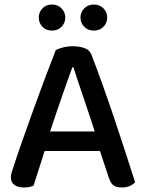

<svg xmlns="http://www.w3.org/2000/svg" viewBox="-20 -818 642 847"><path d="M421 -152H177L128 1Q119 5 109 7Q99 9 85 9Q60 9 44 -2Q28 -13 28 -35Q28 -46 31 -56.5Q34 -67 39 -80Q52 -122 75.5 -188.5Q99 -255 125.5 -329Q152 -403 179 -474.5Q206 -546 226 -597Q236 -603 257 -608.5Q278 -614 300 -614Q329 -614 352 -606Q375 -598 383 -578Q405 -521 431 -448.5Q457 -376 483 -299Q509 -222 533 -148Q557 -74 576 -14Q567 -4 552.5 2.5Q538 9 518 9Q491 9 479 -1.5Q467 -12 459 -37ZM299 -521Q289 -494 277 -460Q265 -426 252 -388.5Q239 -351 226 -312.5Q213 -274 201 -238H398Q385 -278 371.5 -318.5Q358 -359 345.5 -396Q333 -433 322 -465.5Q311 -498 304 -521ZM209 -683Q183 -683 167 -700Q151 -717 151 -741Q151 -764 167 -781Q183 -798 209 -798Q235 -798 251.5 -781Q268 -764 268 -741Q268 -717 251.5 -700Q235 -683 209 -683ZM394 -683Q368 -683 351.5 -700Q335 -717 335 -741Q335 -764 351.5 -781Q368 -798 394 -798Q420 -798 436.5 -781Q453 -764 453 -741Q453 -717 436.5 -700Q420 -683 394 -683Z"/></svg>

Font: Baloo 2 Latin Medium
Style: Regular
Weight: 500
Designer: Sarang Kulkarni and Ek Type
Foundry: Ek Type
Version: Version 1.001